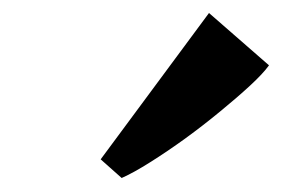

<svg xmlns="http://www.w3.org/2000/svg" viewBox="-20 -878 434 288"><path d="M131 -639 293.5 -858.5 383.5 -780Q374.5 -767.5 355 -749.5Q335.5 -731.5 310.2 -710.8Q285 -690 257.8 -670.2Q230.5 -650.5 205.5 -634.8Q180.5 -619 162.5 -611Z"/></svg>

Font: Merriweather 60pt ExtraBold
Style: Italic
Weight: 800
Italic angle: -7.8°
Version: Version 2.101